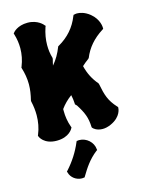

<svg xmlns="http://www.w3.org/2000/svg" viewBox="-139 -782 832 1115"><g transform="rotate(-15 277.5 -224.5)"><path d="M521 -93 517 -97C473 -145 462 -182 449 -249L447 -255C417 -290 397 -329 386 -375C398 -386 411 -397 425 -407L430 -412C453 -469 492 -514 549 -550L555 -554V-561C555 -563 555 -611 507 -650C476 -675 447 -680 430 -680C422 -680 417 -678 416 -678L410 -677L407 -671C382 -607 340 -560 281 -526L277 -524L275 -520C261 -484 243 -452 218 -423C221 -435 223 -448 227 -461V-468C219 -494 216 -520 216 -547C216 -580 222 -615 234 -651L237 -657L232 -662C231 -664 201 -702 139 -702C78 -702 51 -669 50 -667L46 -662L48 -656C57 -627 61 -598 61 -570C61 -535 54 -499 40 -464L38 -460L39 -455C49 -423 55 -389 55 -355C55 -324 50 -293 42 -261V-255C49 -225 52 -197 52 -170C52 -131 45 -93 30 -57L28 -52L30 -48C30 -46 50 4 127 4C204 4 226 -43 227 -45L229 -49L227 -54C215 -87 210 -120 210 -153V-164C228 -189 250 -211 276 -230C280 -213 282 -195 283 -178V-173L293 -163C326 -111 340 -78 342 -22L343 -17L346 -14C347 -12 366 7 402 7C417 7 433 4 453 -5C520 -35 521 -86 521 -88ZM338 111C335 69 296 34 253 34C250 34 247 34 244 35H238L235 41C212 96 180 145 141 188L137 192L139 198C147 230 178 253 212 253C215 253 219 252 222 252L228 251L230 247C257 202 285 158 334 120L339 117Z"/></g></svg>

Font: Hanalei Fill
Style: Regular
Weight: 400
Designer: Astigmatic (AOETI)
Foundry: Astigmatic (AOETI)
Version: Version 1.000